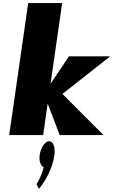

<svg xmlns="http://www.w3.org/2000/svg" viewBox="-20 -880 738 1251"><path d="M698.1 -513H429.4L309.2 -334L385 -860H163.8L39.8 0H261.1L290.6 -205L369.2 0H654.2L386.7 -268ZM300.1 40C274.8 40 245.8 80 238.6 130C232.8 170 245.8 201 264.6 210C248.9 275 217.6 320 217.6 320L234.2 351C274.9 299 321.2 223 334.6 130C341.8 80 326.5 40 300.1 40Z"/></svg>

Font: Blink
Style: WideObl
Weight: 400
Designer: Mew Too
Foundry: Cannot Into Space Fonts
Version: Version 001.000